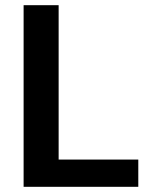

<svg xmlns="http://www.w3.org/2000/svg" viewBox="-20 -720 602 740"><path d="M71 0V-700H206V-105H513V0Z"/></svg>

Font: DM Sans 12pt
Style: Bold
Weight: 700
Version: Version 4.004;gftools[0.9.30]